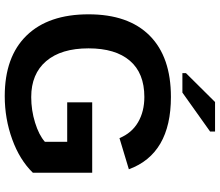

<svg xmlns="http://www.w3.org/2000/svg" viewBox="-79 -847 936 818"><g transform="rotate(90 389.0 -438.0)"><path d="M393.6 -103Q449.7 -103 502.4 -119.4Q555.2 -135.7 584 -161.1V-256.3H416V-362.8H715.8V-109.9Q661.1 -53.7 573.5 -22Q485.8 9.8 389.6 9.8Q221.7 9.8 131.3 -83.3Q41 -176.3 41 -347.2Q41 -517.1 131.8 -607.7Q222.7 -698.2 393.1 -698.2Q635.3 -698.2 701.2 -519L568.4 -479Q546.9 -531.2 501 -558.1Q455.1 -585 393.1 -585Q291.5 -585 238.8 -523.4Q186 -461.9 186 -347.2Q186 -230.5 240.5 -166.7Q294.9 -103 393.6 -103ZM291.5 -747.1V-762.2L414.6 -886.2H540.5V-865.2L374.5 -747.1Z"/></g></svg>

Font: Liberation Sans
Style: Bold
Weight: 700
Designer: Steve Matteson
Foundry: Ascender Corporation
Version: Version 2.1.5